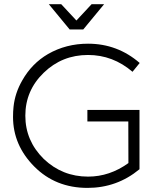

<svg xmlns="http://www.w3.org/2000/svg" viewBox="-20 -914 796 936"><path d="M406.5 2Q250.5 2 147 -102.2Q43.5 -206.5 43.5 -344Q43.5 -371 46 -393.5Q53 -460.5 88.5 -522Q135 -604.5 214 -650.5Q302 -701 409 -701Q552.5 -701 661 -607L626 -564Q530.5 -646 409 -646Q282.5 -646 193 -559.2Q103.5 -472.5 103.5 -350Q103.5 -228 193 -139.5Q283.5 -53 409.5 -53Q514.5 -53 606 -119L605.5 -322H406V-378H660V-89Q550 2 406.5 2ZM386 -770.5H319.5L218 -893.5H278.5L352.5 -814L426.5 -893.5H487.5Z"/></svg>

Font: Argentum Novus Light
Style: Regular
Weight: 300
Designer: Julieta Ulanovsky (font) & Cristiano Sobral (main changes)
Foundry: Julieta Ulanovsky (font) & Cristiano Sobral (main changes)
Version: Version 3.00;November 27, 2020;FontCreator 13.0.0.2655 64-bi